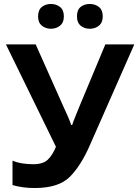

<svg xmlns="http://www.w3.org/2000/svg" viewBox="-20 -938 697 968"><path d="M657 -714H511L379 -398Q371 -378 360 -351Q349 -324 344 -308H339Q333 -326 322 -351.5Q311 -377 304 -391L160 -714H10L262 -198Q246 -158 222 -134Q198 -110 148 -110Q122 -110 94.5 -114Q67 -118 43 -128V-5Q94 10 155 10Q276 10 332.5 -47Q389 -104 434 -208ZM368 -855Q368 -824 386.5 -808.5Q405 -793 433 -793Q459 -793 478.5 -808.5Q498 -824 498 -855Q498 -888 478.5 -903Q459 -918 433 -918Q405 -918 386.5 -903Q368 -888 368 -855ZM172 -855Q172 -824 191 -808.5Q210 -793 237 -793Q263 -793 282.5 -808.5Q302 -824 302 -855Q302 -888 282.5 -903Q263 -918 237 -918Q210 -918 191 -903Q172 -888 172 -855Z"/></svg>

Font: Noto Sans UI
Style: Bold
Weight: 700
Designer: Monotype Design Team
Foundry: Monotype Imaging Inc.
Version: Version 1.901